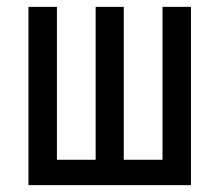

<svg xmlns="http://www.w3.org/2000/svg" viewBox="-20 -540 640 560"><path d="M63 0V-520H146V-74H259V-520H341V-74H454V-520H537V0Z"/></svg>

Font: Iosevka SS04 Extended
Style: Regular
Weight: 400
Width: 7
Monospace: yes
Designer: Belleve Invis
Foundry: Belleve Invis
Version: Version 19.0.0; ttfautohint (v1.8.4)